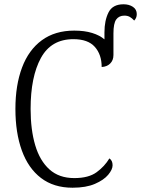

<svg xmlns="http://www.w3.org/2000/svg" viewBox="-20 -867 659 897"><path d="M319 10Q231 10 171.5 -35.5Q112 -81 82 -164Q52 -247 52 -358Q52 -469 83 -551.5Q114 -634 175.5 -679Q237 -724 327 -724Q375 -724 410.5 -713Q446 -702 468 -683V-716Q468 -771 487 -809Q506 -847 557 -847Q583 -847 601 -835Q619 -823 619 -801Q619 -791 615.5 -783.5Q612 -776 607 -771Q597 -782 586.5 -788Q576 -794 561 -794Q536 -794 523 -776Q510 -758 510 -711V-610Q510 -585 494.5 -570Q479 -555 455 -554Q455 -612 423 -648Q391 -684 323 -684Q219 -684 171 -596Q123 -508 123 -358Q123 -261 144.5 -188.5Q166 -116 211 -75.5Q256 -35 327 -35Q394 -35 431.5 -62.5Q469 -90 491 -127Q506 -117 506 -95Q506 -75 485.5 -50.5Q465 -26 423.5 -8Q382 10 319 10Z"/></svg>

Font: Noto Serif SemiCondensed Light
Style: Regular
Weight: 300
Width: 4
Designer: Monotype Design Team
Foundry: Monotype Imaging Inc.
Version: Version 2.013